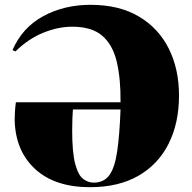

<svg xmlns="http://www.w3.org/2000/svg" viewBox="-20 -764 796 798"><path d="M354 14Q208 14 126 -61.5Q44 -137 41 -265Q41 -278 42 -297.5Q43 -317 46 -339H481Q482 -436 465.5 -506.5Q449 -577 405.5 -615Q362 -653 280 -653Q222 -653 160 -628Q98 -603 44 -550L32 -556Q73 -650 160 -697Q247 -744 356 -744Q475 -744 557 -695.5Q639 -647 681.5 -562Q724 -477 724 -367Q724 -252 680.5 -166Q637 -80 554.5 -33Q472 14 354 14ZM369 -5Q412 -5 434.5 -36Q457 -67 467 -134.5Q477 -202 481 -309H283Q282 -294 281 -273Q280 -252 280 -222Q280 -130 292.5 -83Q305 -36 325.5 -20.5Q346 -5 369 -5Z"/></svg>

Font: Literata 72pt Black
Style: Regular
Weight: 900
Designer: Latin by Veronika Burian and Jose Scaglione. Greek by Irene Vlachou. Cyrillic by Vera Evstafieva.
Foundry: TypeTogether
Version: Version 3.002